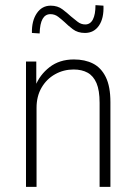

<svg xmlns="http://www.w3.org/2000/svg" viewBox="-20 -726 528 746"><path d="M81 0V-487H121V-391H117Q134 -435 172.5 -465Q211 -495 267 -495Q310 -495 341.5 -479Q373 -463 391 -426.5Q409 -390 409 -329V0H367V-326Q367 -375 355 -403Q343 -431 320.5 -443.5Q298 -456 266 -456Q227 -456 194 -437.5Q161 -419 141.5 -385.5Q122 -352 122 -307V0ZM134 -596 104 -598Q103 -645 123 -674.5Q143 -704 177 -704Q204 -704 223 -689.5Q242 -675 256 -662Q268 -652 281.5 -641.5Q295 -631 311 -631Q331 -631 341 -650.5Q351 -670 351 -706L382 -704Q384 -655 364.5 -626.5Q345 -598 310 -598Q282 -598 263 -612.5Q244 -627 231 -640Q220 -650 206.5 -660.5Q193 -671 176 -671Q156 -671 145.5 -652.5Q135 -634 134 -596Z"/></svg>

Font: Nunito Sans 10pt Condensed ExtraLight
Style: Regular
Weight: 250
Width: 3
Designer: Vernon Adams
Foundry: Vernon Adams
Version: Version 3.101;gftools[0.9.27]